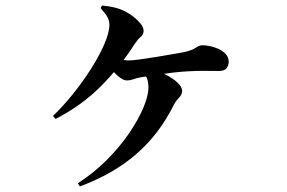

<svg xmlns="http://www.w3.org/2000/svg" viewBox="-20 -616 1040 696"><path d="M262.1 48.4Q320.7 10.7 368 -37.1Q415.4 -84.8 448.7 -134Q482.1 -183.2 500.1 -226.5Q518.1 -269.7 518.1 -297.7Q518.1 -316.3 513.8 -329.4Q509.6 -342.6 498.5 -349.6L513.9 -369.3Q548.1 -361.7 577 -347.4Q605.8 -333.2 623 -316.9Q640.2 -300.5 640.2 -287.4Q640.2 -273 629.1 -261.9Q618 -250.8 610.8 -237.3Q557.6 -129.6 473.7 -57.2Q389.8 15.3 269.5 59.8ZM172.1 -195.6Q206.4 -228.5 242.6 -273Q278.7 -317.5 309 -365Q339.3 -412.4 358 -455.4Q376.6 -498.4 376.6 -526.8Q376.6 -540.5 369.9 -553.1Q363.3 -565.7 344.8 -586.7L349.6 -596Q374.6 -593.8 395.6 -588.7Q416.6 -583.6 434.4 -574.2Q449 -567 464.1 -555.1Q479.2 -543.2 489.9 -529.9Q500.5 -516.7 500.5 -504.6Q500.5 -490.9 490.4 -482.6Q480.2 -474.4 468.3 -456.8Q414.5 -372.3 344.9 -302.6Q275.3 -232.9 181.4 -184.8ZM440.1 -324.4Q429.4 -324.4 416 -334Q402.6 -343.6 390.8 -356.7Q378.9 -369.7 370.9 -378.9L386.3 -411.2Q397 -406.1 414.6 -401.5Q432.2 -396.9 446.4 -396.9Q459 -396.9 486 -400.6Q513 -404.2 544.9 -409.3Q576.8 -414.5 604.8 -419.5Q632.8 -424.5 647.3 -427.2Q675.5 -433.1 688.8 -442.5Q702.2 -451.9 712.9 -451.9Q732.5 -451.9 754.7 -445.2Q777 -438.5 793.1 -425.2Q809.1 -411.8 809.1 -392.6Q809.1 -379.7 801.7 -369.2Q794.3 -358.7 772.1 -358.7Q749.5 -358.7 720.1 -359.1Q690.7 -359.5 661.8 -357.5Q638.1 -356.5 604.7 -352.5Q571.4 -348.5 539.5 -343.7Q507.6 -339 487.7 -335.3Q474 -332.5 462.5 -328.4Q451.1 -324.4 440.1 -324.4Z"/></svg>

Font: Noto Serif SC ExtraLight
Style: Regular
Weight: 200
Designer: Ryoko NISHIZUKA 西塚涼子 (kana & ideographs); Frank Grießhammer (Latin, Greek & Cyrillic); Wenlong ZHANG 张文龙 (bopomofo); San
Foundry: Adobe
Version: Version 2.002-H1;hotconv 1.1.0;makeotfexe 2.6.0